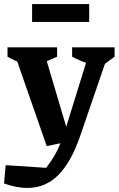

<svg xmlns="http://www.w3.org/2000/svg" viewBox="-49 -724 584 945"><path d="M-29 179 -21 89 178 102Q202 71 218 44Q234 17 246 -13Q258 -43 271 -81L395 -481H492L346 -56Q301 75 237.5 138Q174 201 86 201Q59 201 30.5 195.5Q2 190 -29 179ZM181 -5 15 -481H164L298 -29ZM121 -396Q86 -402 52.5 -414.5Q19 -427 -12 -445V-491H232V-445ZM449 -396Q412 -402 375.5 -414.5Q339 -427 306 -445V-491H515V-445ZM109 -616V-704H390V-616Z"/></svg>

Font: Piazzolla 24pt
Style: Bold
Weight: 700
Designer: Juan Pablo del Peral
Foundry: Huerta Tipografica
Version: Version 2.005